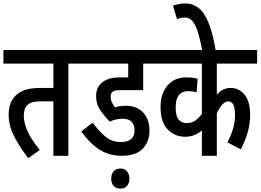

<svg xmlns="http://www.w3.org/2000/svg" viewBox="-20 -916 1532 1129"><path d="M382 -542V0H294V-320H226Q189 -320 171.5 -315Q154 -310 141 -298Q129 -287 124.5 -270.5Q120 -254 120 -235Q120 -195 140.5 -147.5Q161 -100 214 -34L146 14Q96 -51 63.5 -113.5Q31 -176 31 -241Q31 -310 67 -349Q90 -374 125.5 -386.5Q161 -399 224 -399H294V-542H0V-622H456V-542Z M700 -218Q681 -218 662.5 -213.5Q644 -209 625 -201Q596 -230 570.5 -266.5Q545 -303 545 -351Q545 -399 576 -427Q593 -443 618.5 -452Q644 -461 694 -461H734V-542H444V-622H903V-542H822V-386H685Q665 -386 655.5 -383Q646 -380 639 -374Q631 -365 631 -348Q631 -329 638 -314Q645 -299 656 -285Q671 -290 687.5 -292Q704 -294 718 -294Q787 -294 823 -253Q859 -212 859 -146Q859 -84 819.5 -42Q780 0 696 0Q619 0 561.5 -38.5Q504 -77 458 -143L525 -195Q566 -139 603 -110Q640 -81 691 -81Q771 -81 771 -149Q771 -180 754.5 -199Q738 -218 700 -218ZM634 134Q634 108 648 91.5Q662 75 688 75Q713 75 727 91.5Q741 108 741 134Q741 161 727 177Q713 193 688 193Q662 193 648 177Q634 161 634 134Z M1492 -542H1255V-359Q1274 -381 1294 -390Q1314 -399 1337 -399Q1386 -399 1418.5 -358.5Q1451 -318 1451 -242Q1451 -189 1436.5 -138Q1422 -87 1396 -38L1317 -79Q1337 -115 1349.5 -156.5Q1362 -198 1362 -242Q1362 -320 1322 -320Q1305 -320 1287.5 -301.5Q1270 -283 1255 -250V0H1167V-149Q1147 -132 1123.5 -122Q1100 -112 1069 -112Q1007 -112 965.5 -155.5Q924 -199 924 -286Q924 -366 965 -413.5Q1006 -461 1075 -461Q1114 -461 1142 -453L1136 -373Q1114 -380 1086 -380Q1013 -380 1013 -285Q1013 -231 1031.5 -211.5Q1050 -192 1078 -192Q1106 -192 1126 -205.5Q1146 -219 1167 -246V-542H891V-622H1492Z M1170 -615Q1156 -690 1141.5 -733Q1127 -776 1109.5 -794.5Q1092 -813 1069 -813Q1043 -813 1021 -803L997 -883Q1015 -889 1032.5 -892.5Q1050 -896 1068 -896Q1112 -896 1146 -870.5Q1180 -845 1205.5 -784Q1231 -723 1249 -615Z"/></svg>

Font: Noto Sans ExtraCondensed Medium
Style: Regular
Weight: 500
Width: 2
Designer: Monotype Design Team
Foundry: Monotype Imaging Inc.
Version: Version 2.013; ttfautohint (v1.8.4.7-5d5b)